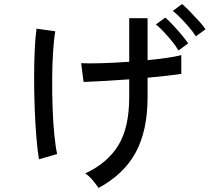

<svg xmlns="http://www.w3.org/2000/svg" viewBox="-20 -879 1040 951"><path d="M468 52Q455 33 438.5 13Q422 -7 402 -20Q512 -71 566 -159Q620 -247 620 -398V-486Q550 -481 487.5 -477.5Q425 -474 394 -473L382 -566Q420 -564 484.5 -566Q549 -568 620 -573V-789H711V-581Q763 -586 807.5 -592.5Q852 -599 878 -606V-513Q853 -509 808.5 -504Q764 -499 711 -494V-398Q711 -233 652.5 -124.5Q594 -16 468 52ZM173 -90Q166 -131 160.5 -196Q155 -261 152 -337.5Q149 -414 149 -490.5Q149 -567 152 -632Q155 -697 161 -737L254 -724Q247 -686 243 -624.5Q239 -563 238.5 -490Q238 -417 240.5 -345Q243 -273 249 -212.5Q255 -152 263 -116ZM864 -629Q852 -650 832 -674.5Q812 -699 791 -721.5Q770 -744 752 -758L799 -792Q814 -779 836.5 -755Q859 -731 880 -706Q901 -681 912 -664ZM950 -699Q937 -720 917 -743.5Q897 -767 875.5 -789Q854 -811 836 -825L882 -859Q898 -846 920.5 -822.5Q943 -799 965 -775Q987 -751 998 -734Z"/></svg>

Font: Zen Kaku Gothic New Medium
Style: Regular
Weight: 500
Designer: Yoshimichi Ohira
Foundry: Positype
Version: Version 1.002